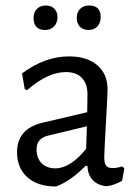

<svg xmlns="http://www.w3.org/2000/svg" viewBox="-20 -671 502 698"><path d="M147 -651Q166 -651 177.5 -639.5Q189 -628 189 -609Q189 -588 176.5 -575Q164 -562 144 -562Q102 -562 102 -606Q102 -626 114 -638.5Q126 -651 147 -651ZM304 -651Q346 -651 346 -609Q346 -588 334 -575Q322 -562 302 -562Q282 -562 270.5 -574Q259 -586 259 -606Q259 -626 271 -638.5Q283 -651 304 -651ZM231 -466Q296 -466 333.5 -434Q371 -402 371 -346Q371 -328 365 -222Q359 -116 359 -99Q359 -77 366 -68.5Q373 -60 390 -60Q405 -60 424 -66L432 -59L424 -14Q395 3 367 6Q336 3 317.5 -16Q299 -35 298 -68H291Q237 -13 184 7Q117 7 79.5 -26.5Q42 -60 42 -118Q42 -203 135 -225L297 -263L298 -328Q298 -367 277.5 -388Q257 -409 219 -409Q154 -409 78 -343L70 -347L60 -404Q143 -466 231 -466ZM296 -212 151 -177Q113 -166 113 -129Q113 -96 131.5 -77.5Q150 -59 181 -59Q236 -59 293 -130Z"/></svg>

Font: Alegreya Sans SC
Style: Regular
Weight: 400
Designer: Juan Pablo del Peral
Foundry: Huerta Tipografica
Version: Version 2.007